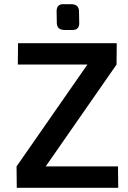

<svg xmlns="http://www.w3.org/2000/svg" viewBox="-20 -896 610 916"><path d="M288 -753Q250 -753 251 -790L250 -844Q251 -876 281 -876H319Q358 -876 357 -839L358 -785Q358 -753 326 -753ZM198 -102H543L544 0H60L59 -102L397 -588H65L66 -690H537L536 -588Z"/></svg>

Font: Taylor Sans Upright Semi Bold
Style: Regular
Weight: 600
Italic angle: -8°
Designer: Natanael Gama
Version: Version 1.001 September 8, 2015